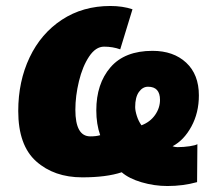

<svg xmlns="http://www.w3.org/2000/svg" viewBox="-20 -583 715 642"><path d="M387 -7Q336 10 255 10Q161 10 101 -43.5Q41 -97 41 -212Q41 -311 79 -391Q117 -471 187 -517Q257 -563 349 -563Q390 -563 423 -552L382 -418Q357 -427 328 -427Q300 -427 278 -394Q256 -361 244 -311.5Q232 -262 232 -216Q232 -127 282 -127Q302 -127 315 -131Q302 -168 302 -214Q302 -303 349.5 -358Q397 -413 490 -413Q560 -413 602.5 -373.5Q645 -334 645 -264Q645 -206 620 -160Q595 -114 557 -94Q565 -91 573 -91Q594 -91 614 -94Q634 -97 640 -101L639 26Q592 39 540 39Q496 39 453.5 26.5Q411 14 387 -7ZM515 -249Q515 -293 475 -293Q457 -293 444.5 -275.5Q432 -258 432 -225Q432 -213 437.5 -195.5Q443 -178 453 -164Q482 -175 498.5 -198.5Q515 -222 515 -249Z"/></svg>

Font: Noto Sans Display Black
Style: Italic
Weight: 900
Italic angle: -12°
Designer: Monotype Design team
Foundry: Monotype Imaging Inc.
Version: Version 1.000